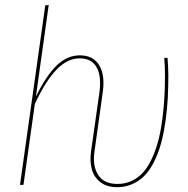

<svg xmlns="http://www.w3.org/2000/svg" viewBox="-20 -754 768 783"><path d="M457.5 9.3Q416 9.3 389.6 -11Q363.3 -31.2 354.5 -63.2Q345.7 -95.2 351.1 -135.3L385.3 -376Q394.5 -442.9 374 -479.5Q353.5 -516.1 305.2 -516.1Q254.9 -516.1 210.2 -469.7Q165.5 -423.3 122.1 -330.1L75.7 0H61.5L164.6 -731.9L178.7 -733.9L126.5 -360.4Q168.5 -445.3 210.9 -486.8Q253.4 -528.3 305.7 -528.3Q360.4 -528.3 384.8 -487.5Q409.2 -446.8 398.9 -377L365.2 -135.3Q356.9 -78.1 379.9 -41.3Q402.8 -4.4 457.5 -3.9Q491.7 -3.4 520.3 -17.8Q548.8 -32.2 568.6 -56.6Q588.4 -81.1 603.5 -116.5Q618.7 -151.9 627.9 -189.9Q637.2 -228 642.8 -273.7Q648.4 -319.3 650.6 -360.4Q652.8 -401.4 652.8 -446.3Q652.8 -481.9 649.9 -518.1H663.1Q666.5 -476.1 666.5 -446.3Q666.5 -398.4 664.3 -355.5Q662.1 -312.5 655.8 -265.6Q649.4 -218.8 639.6 -179.9Q629.9 -141.1 613.5 -105.2Q597.2 -69.3 575.9 -44.7Q554.7 -20 524.4 -5.4Q494.1 9.3 457.5 9.3Z"/></svg>

Font: Fira Sans Compressed Hair
Style: Italic
Weight: 100
Width: 3
Italic angle: -8°
Designer: Carrois Corporate & Edenspiekermann AG
Foundry: Carrois Corporate GbR & Edenspiekermann AG
Version: Version 4.203;PS 004.203;hotconv 1.0.88;makeotf.lib2.5.64775